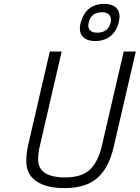

<svg xmlns="http://www.w3.org/2000/svg" viewBox="-20 -958 718 987"><path d="M236 -693 126 -218C118.7 -186 115 -157.3 115 -132C115 -84.7 132.3 -49.3 167 -26C201.7 -2.7 249.7 9 311 9C384.3 9 440.8 -8.3 480.5 -43C520.2 -77.7 548.3 -131.7 565 -205L678 -693H616L503 -206C489.7 -150.7 468.8 -110.2 440.5 -84.5C412.2 -58.8 370.3 -46 315 -46C222.3 -46 176 -77 176 -139C176 -161.7 179.3 -186.3 186 -213L297 -693ZM436 -842C444 -877.3 467 -895 505 -895C521.7 -895 534 -890.3 542 -881C550 -871.7 552.3 -858.7 549 -842C540.3 -807.3 517 -790 479 -790C461 -790 448.3 -794.8 441 -804.5C433.7 -814.2 432 -826.7 436 -842ZM590 -842C598 -874 595 -898 581 -914C567 -930 545.3 -938 516 -938C453.3 -938 413 -906 395 -842C387 -812 389.8 -788.7 403.5 -772C417.2 -755.3 439 -747 469 -747C500.3 -747 526.5 -755.3 547.5 -772C568.5 -788.7 582.7 -812 590 -842Z"/></svg>

Font: RazerF5 Light
Style: Italic
Weight: 300
Foundry: Razer Inc.
Version: Version 2